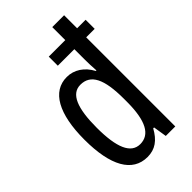

<svg xmlns="http://www.w3.org/2000/svg" viewBox="-233 -839 928 928"><g transform="rotate(-45 231.0 -375.0)"><path d="M199 10C251 10 287 -16 316 -69H322L333 0H398V-609H456V-671H398V-760H317V-671H204V-609H317V-535C317 -515 318 -490 320 -461H316C289 -512 245 -540 196 -540C97 -540 42 -442 42 -265C42 -87 96 10 199 10ZM218 -59C154 -59 125 -129 125 -264C125 -397 153 -467 216 -467C286 -467 317 -406 317 -270V-250C317 -119 283 -59 218 -59Z"/></g></svg>

Font: Noto Sans Arabic ExtCond
Style: Regular
Weight: 400
Width: 2
Designer: Monotype Design Team, Nadine Chahine, Nizar Qandah and Khaled Hosny
Foundry: Monotype Imaging Inc.
Version: Version 2.012